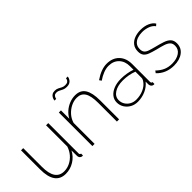

<svg xmlns="http://www.w3.org/2000/svg" viewBox="26 -1412 2104 2104"><g transform="rotate(-45 1078.0 -360.0)"><path d="M76 -224V-520H110V-228Q110 -22 249 -22Q296 -22 339.5 -43.5Q383 -65 415.5 -103Q448 -141 464 -190V-520H498V-52Q498 -30 516 -30V0Q502 1 497 -1Q484 -4 475.5 -15.5Q467 -27 467 -42L466 -128Q433 -64 372.5 -27Q312 10 242 10Q76 10 76 -224Z M1076 0H1042V-290Q1042 -397 1011.5 -446.5Q981 -496 915 -496Q868 -496 823 -473.5Q778 -451 744 -412.5Q710 -374 696 -325V0H662V-520H695V-390Q716 -431 751.5 -462Q787 -493 831 -510.5Q875 -528 921 -528Q1003 -528 1039.5 -469Q1076 -410 1076 -294ZM924 -656Q894 -656 873.5 -665.5Q853 -675 836 -684.5Q819 -694 798 -694Q776 -694 765.5 -683.5Q755 -673 751 -661Q747 -649 747 -646H721Q721 -650 723.5 -661.5Q726 -673 734 -687Q742 -701 757.5 -711Q773 -721 799 -721Q826 -721 844.5 -711Q863 -701 881.5 -691.5Q900 -682 925 -682Q952 -682 964.5 -693Q977 -704 980 -716Q983 -728 983 -730H1010Q1010 -726 1007 -714.5Q1004 -703 995 -689Q986 -675 969 -665.5Q952 -656 924 -656Z M1188 -149Q1188 -194 1215.5 -228Q1243 -262 1291.5 -281.5Q1340 -301 1404 -301Q1446 -301 1491 -293.5Q1536 -286 1572 -273V-328Q1572 -404 1527.5 -450.5Q1483 -497 1408 -497Q1370 -497 1327 -480.5Q1284 -464 1241 -434L1224 -459Q1325 -528 1410 -528Q1500 -528 1553 -473.5Q1606 -419 1606 -326V-52Q1606 -30 1624 -30V0Q1609 1 1605 -1Q1591 -4 1583 -16Q1575 -28 1574 -42V-87Q1538 -41 1480.5 -15.5Q1423 10 1359 10Q1310 10 1271.5 -11.5Q1233 -33 1210.5 -69Q1188 -105 1188 -149ZM1554 -104Q1572 -127 1572 -148V-243Q1495 -273 1406 -273Q1323 -273 1272 -239.5Q1221 -206 1221 -151Q1221 -115 1239.5 -85Q1258 -55 1290 -37Q1322 -19 1363 -19Q1425 -19 1476.5 -42.5Q1528 -66 1554 -104Z M1919 10Q1859 10 1807.5 -11Q1756 -32 1717 -74L1735 -98Q1776 -58 1820 -39Q1864 -20 1918 -20Q1990 -20 2035.5 -51Q2081 -82 2081 -137Q2081 -173 2060.5 -193Q2040 -213 2001.5 -225.5Q1963 -238 1908 -251Q1854 -265 1818.5 -278.5Q1783 -292 1765 -315Q1747 -338 1747 -379Q1747 -430 1772.5 -463Q1798 -496 1840.5 -512Q1883 -528 1934 -528Q1996 -528 2041 -507.5Q2086 -487 2106 -454L2084 -435Q2063 -466 2020.5 -482Q1978 -498 1930 -498Q1890 -498 1856 -486.5Q1822 -475 1801 -449.5Q1780 -424 1780 -384Q1780 -351 1794.5 -333Q1809 -315 1839 -304.5Q1869 -294 1916 -282Q1977 -267 2021.5 -252Q2066 -237 2090 -211.5Q2114 -186 2114 -141Q2114 -71 2060.5 -30.5Q2007 10 1919 10Z"/></g></svg>

Font: Raleway ExtraLight
Style: Regular
Weight: 200
Designer: Matt McInerney, Pablo Impallari, Rodrigo Fuenzalida
Foundry: Matt McInerney, Pablo Impallari, Rodrigo Fuenzalida
Version: Version 4.026